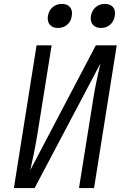

<svg xmlns="http://www.w3.org/2000/svg" viewBox="-20 -962 640 982"><path d="M51 0 167 -730H244L172 -280Q164 -230 153 -176Q142 -122 135 -92L470 -730H577L461 0H384L456 -450Q460 -479 467 -514Q474 -549 481 -582Q488 -615 494 -638L157 0ZM497 -819Q469 -819 455 -835.5Q441 -852 445 -880Q450 -909 469.5 -925.5Q489 -942 517 -942Q544 -942 558 -925.5Q572 -909 567 -880Q562 -852 543 -835.5Q524 -819 497 -819ZM277 -819Q249 -819 235 -835.5Q221 -852 225 -880Q230 -909 249.5 -925.5Q269 -942 297 -942Q324 -942 338 -925.5Q352 -909 347 -880Q343 -852 323.5 -835.5Q304 -819 277 -819Z"/></svg>

Font: JetBrains Mono NL Light
Style: Italic
Weight: 300
Italic angle: -9°
Designer: Philipp Nurullin, Konstantin Bulenkov
Foundry: JetBrains
Version: Version 2.304; ttfautohint (v1.8.4.7-5d5b)